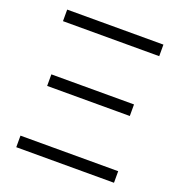

<svg xmlns="http://www.w3.org/2000/svg" viewBox="-131 -840 895 952"><g transform="rotate(20 316.5 -364.0)"><path d="M58.6 0V-61H574.2V0ZM98.6 -337.9V-398.9H534.7V-337.9ZM62.5 -666.5V-727.5H570.3V-666.5Z"/></g></svg>

Font: Inter 20pt Light
Style: Regular
Weight: 300
Version: Version 4.001;git-66647c0bb